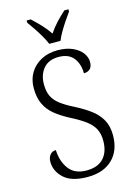

<svg xmlns="http://www.w3.org/2000/svg" viewBox="-138 -1002 756 1082"><g transform="rotate(-15 240.0 -460.5)"><path d="M235 10Q142 10 97.5 -31Q53 -72 53 -127Q53 -151 65.5 -167Q78 -183 100 -183Q103 -116 136.5 -71.5Q170 -27 239 -27Q304 -27 338 -63.5Q372 -100 372 -165Q372 -206 357 -234.5Q342 -263 310 -287Q278 -311 225 -338Q173 -365 139 -393.5Q105 -422 87.5 -460Q70 -498 70 -552Q70 -603 93.5 -641.5Q117 -680 158.5 -702Q200 -724 254 -724Q304 -724 340.5 -708Q377 -692 396 -666.5Q415 -641 415 -613Q415 -586 401.5 -573Q388 -560 365 -560Q365 -614 337 -650Q309 -686 250 -686Q192 -686 161.5 -650Q131 -614 131 -558Q131 -516 144.5 -488Q158 -460 187.5 -437.5Q217 -415 265 -391Q314 -366 352 -338Q390 -310 411.5 -272.5Q433 -235 433 -181Q433 -92 380.5 -41Q328 10 235 10ZM219 -771Q210 -794 194.5 -820.5Q179 -847 161.5 -873Q144 -899 130 -918V-931H154Q183 -904 207 -878.5Q231 -853 252 -822Q273 -853 296.5 -878.5Q320 -904 350 -931H374V-918Q360 -899 342.5 -873Q325 -847 309.5 -820.5Q294 -794 285 -771Z"/></g></svg>

Font: Noto Serif Ethiopic SemiCondensed Light
Style: Regular
Weight: 300
Width: 4
Designer: Monotype Design Team
Foundry: Monotype Imaging Inc.
Version: Version 2.102; ttfautohint (v1.8.4.7-5d5b)